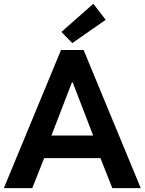

<svg xmlns="http://www.w3.org/2000/svg" viewBox="-21 -980 753 1000"><path d="M-1 0 296.8 -719.7H414.4L712.2 0H564.1L487.9 -192.8L475.1 -246.1L357.6 -551H353.6L236.1 -246.1L223.3 -192.8L147.1 0ZM158.6 -156.5V-274.1H552.6V-156.5ZM355.6 -755.6 298.9 -813.6 465.1 -960.3 529.5 -876.9Z"/></svg>

Font: Reddit Sans
Style: Regular
Weight: 400
Designer: Stephen Hutchings
Foundry: Reddit
Version: Version 1.014